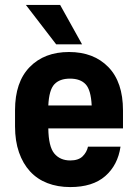

<svg xmlns="http://www.w3.org/2000/svg" viewBox="-20 -750 560 779"><path d="M265 9Q214 9 172.5 -7Q131 -23 102 -54.5Q73 -86 57 -132Q41 -178 41 -237V-303Q41 -417 100.5 -478Q160 -539 260 -539Q360 -539 419.5 -478Q479 -417 479 -302V-229H176Q177 -155 200.5 -127Q224 -99 265 -99Q298 -99 315 -115.5Q332 -132 337 -155H469Q458 -80 407 -35.5Q356 9 265 9ZM264 -431Q222 -431 200.5 -408Q179 -385 176 -322H352Q349 -385 327.5 -408Q306 -431 264 -431ZM85 -730H224L313 -570H208Z"/></svg>

Font: Golos UI VF
Style: Regular
Weight: 400
Designer: A.Korolkova, Vitaly Kuzmin
Foundry: ParaType Ltd
Version: Version 2.000